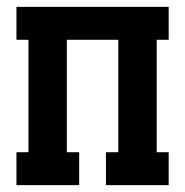

<svg xmlns="http://www.w3.org/2000/svg" viewBox="-20 -540 540 560"><path d="M28 0V-96H63V-424H28V-520H472V-424H437V-96H472V0H289V-96H325V-424H175V-96H211V0Z"/></svg>

Font: Iosevka Curly Slab
Style: Bold
Weight: 700
Monospace: yes
Designer: Belleve Invis
Foundry: Belleve Invis
Version: Version 22.1.2; ttfautohint (v1.8.4)